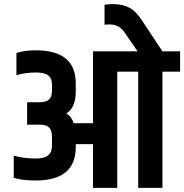

<svg xmlns="http://www.w3.org/2000/svg" viewBox="-20 -915 897 935"><path d="M771 -665H857V-566H771V0H653V-566H551V0H433V-213H349V-196Q347 -36 154 -36Q89 -36 47 -49V-157Q98 -143 153 -143Q195 -143 213.5 -157.5Q232 -172 233 -201V-251Q233 -280 219 -294Q205 -308 171 -308H112V-417H171Q205 -417 219 -430.5Q233 -444 233 -472V-505Q233 -534 214.5 -548Q196 -562 154 -562Q106 -562 60 -549V-657Q99 -670 154 -670Q349 -670 349 -509V-472Q349 -389 303 -363Q328 -348 339 -315H433V-665H650L588 -755Q561 -796 515 -796Q498 -796 489 -795V-892Q509 -895 530 -895Q577 -895 610 -877.5Q643 -860 673 -813Z"/></svg>

Font: Khand ExtraBold
Style: Regular
Weight: 800
Designer: Sanchit Sawaria and Jyotish Sonowal (Devanagari), Satya Rajpurohit (Latin)
Foundry: Indian Type Foundry
Version: Version 2.000;PS 1.0;hotconv 1.0.79;makeotf.lib2.5.61930